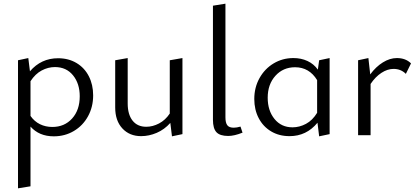

<svg xmlns="http://www.w3.org/2000/svg" viewBox="-20 -736 2268 1045"><path d="M487 -217Q487 -154 459 -103Q431 -52 382 -23Q333 6 273 6Q193 6 146 -47V278L78 289V-408L134 -420L143 -348Q204 -419 296 -419Q353 -419 396.5 -393Q440 -367 463.5 -321Q487 -275 487 -217ZM414 -212Q414 -281 377.5 -326Q341 -371 279 -371Q242 -371 207 -352.5Q172 -334 146 -294V-105Q167 -75 197.5 -60Q228 -45 265 -45Q331 -45 372.5 -91Q414 -137 414 -212Z M973 -420V-6L916 6L907 -67Q875 -31 833 -13Q791 5 748 5Q685 5 646 -37Q607 -79 607 -151V-408L675 -420V-173Q675 -113 701.5 -79.5Q728 -46 776 -46Q811 -46 845.5 -64Q880 -82 904 -118V-408Z M1139 -84V-705L1207 -716V-97Q1207 -68 1217 -54.5Q1227 -41 1252 -41Q1268 -41 1289 -47L1300 -14Q1255 4 1222 4Q1177 4 1158 -16.5Q1139 -37 1139 -84Z M1774 -420V-6L1717 6L1708 -68Q1648 5 1556 5Q1499 5 1455.5 -21Q1412 -47 1388 -93Q1364 -139 1364 -197Q1364 -260 1392.5 -311Q1421 -362 1469.5 -391Q1518 -420 1577 -420Q1619 -420 1653.5 -404Q1688 -388 1710 -357L1717 -408ZM1706 -122V-300Q1663 -370 1586 -370Q1521 -370 1479 -323.5Q1437 -277 1437 -204Q1437 -134 1474 -88.5Q1511 -43 1572 -43Q1610 -43 1645.5 -62Q1681 -81 1706 -122Z M2217 -391 2189 -334Q2162 -361 2122 -361Q2089 -361 2056 -339.5Q2023 -318 1997 -279V0H1929V-408L1985 -420L1995 -331Q2026 -373 2064 -396.5Q2102 -420 2140 -420Q2188 -420 2217 -391Z"/></svg>

Font: Ysabeau Infant
Style: Regular
Weight: 400
Designer: Christian Thalmann (Catharsis Fonts)
Version: Version 0.003